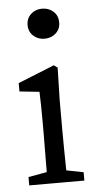

<svg xmlns="http://www.w3.org/2000/svg" viewBox="-50 -699 373 732"><g transform="rotate(-5 136.5 -333.5)"><path d="M32 0V-32L133 -50H151L243 -32V0ZM102 0Q103 -21 103 -55.5Q103 -90 103.5 -127.5Q104 -165 104 -193V-236Q104 -274 103.5 -299Q103 -324 102 -352L26 -360V-392L165 -448L179 -438L176 -314V-193Q176 -165 176.5 -127.5Q177 -90 177.5 -55.5Q178 -21 179 0ZM139 -552Q114 -552 96.5 -568Q79 -584 79 -609Q79 -635 96.5 -651Q114 -667 139 -667Q165 -667 182.5 -651Q200 -635 200 -609Q200 -584 182.5 -568Q165 -552 139 -552Z"/></g></svg>

Font: Lisu Bosa ExtraLight
Style: Regular
Weight: 200
Designer: David Morse, Annie Olsen, Victor Gaultney, Frank Grießhammer (Latin)
Foundry: SIL International
Version: Version 2.000